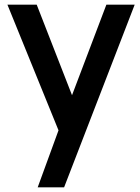

<svg xmlns="http://www.w3.org/2000/svg" viewBox="-20 -560 599 820"><path d="M141 240 245.2 -45.3 247 38.7 11.7 -540H136.8L303.8 -111.8H271.8L434.3 -540H555.2L253.8 240Z"/></svg>

Font: Manrope ExtraLight
Style: Regular
Weight: 200
Designer: Mikhail Sharanda
Foundry: Mikhail Sharanda
Version: Version 4.505